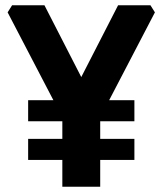

<svg xmlns="http://www.w3.org/2000/svg" viewBox="-20 -710 618 730"><path d="M9 -663 26 -690H149L289 -417L429 -690H552L569 -663L395 -329H491V-249H361V-182H491V-102H361V0H217V-102H87V-182H217V-249H87V-329H183Z"/></svg>

Font: Oxanium
Style: Bold
Weight: 700
Designer: Severin Meyer
Version: Version 2.000